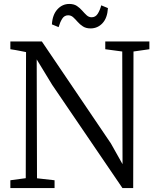

<svg xmlns="http://www.w3.org/2000/svg" viewBox="-20 -953 792 973"><path d="M32.5 0V-39.5L110.5 -50L112 -689Q100.5 -691.5 87 -694Q73.5 -696.5 59.8 -699.2Q46 -702 32.5 -703.5V-743H192L542 -226L601 -121L599.5 -692L513.5 -703.5V-743H737V-703.5L656.5 -692L655 0H600.5L244.5 -523L166 -652L167.5 -49.5L256.5 -39.5V0ZM439 -809Q416 -809 400.5 -819Q385 -829 373.5 -842.2Q362 -855.5 351 -865.5Q340 -875.5 325.5 -875.5Q306 -875.5 295 -857.8Q284 -840 277 -815.5L243 -829.5Q246 -878.5 271 -905.8Q296 -933 331 -933Q354.5 -933 369.8 -922.8Q385 -912.5 396.5 -899.2Q408 -886 419 -875.8Q430 -865.5 444.5 -865.5Q464 -865.5 475.2 -883.2Q486.5 -901 493 -926L527 -912Q524 -861.5 499.2 -835.2Q474.5 -809 439 -809Z"/></svg>

Font: Merriweather 36pt Light
Style: Regular
Weight: 300
Designer: Eben Sorkin
Foundry: Eben Sorkin
Version: Version 2.100